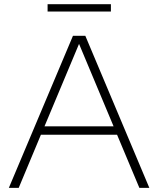

<svg xmlns="http://www.w3.org/2000/svg" viewBox="-20 -914 770 934"><path d="M658 0 549.5 -258.5H179L71 0H23L335 -740H395L706.5 0ZM196.5 -299.5H532.5L364.5 -700.5ZM211.5 -858V-893.5H519.5V-858Z"/></svg>

Font: Encode Sans Expanded ExtraLight
Style: Regular
Weight: 275
Width: 7
Designer: Multiple Designers
Foundry: Impallari Type
Version: Version 2.000